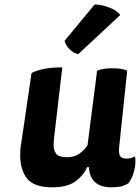

<svg xmlns="http://www.w3.org/2000/svg" viewBox="-20 -801 613 841"><path d="M252.9 -505.9Q208 -505.9 176.8 -500Q144.5 -494.1 118.2 -481.4Q102.5 -377 72.3 -168.9Q69.3 -154.3 69.3 -143.6Q68.4 -131.8 68.4 -121.1Q68.4 -57.6 98.6 -18.6Q129.9 19.5 209 19.5Q274.4 19.5 309.6 -5.9Q344.7 -31.2 362.3 -69.3Q364.3 -69.3 369.1 -69.3Q372.1 -23.4 397.5 -2Q422.9 19.5 467.8 19.5Q493.2 19.5 510.7 15.6Q528.3 10.7 543 1Q557.6 -16.6 567.4 -51.8Q573.2 -74.2 573.2 -93.8Q573.2 -105.5 571.3 -116.2Q562.5 -111.3 553.7 -108.4Q544.9 -106.4 533.2 -106.4Q514.6 -106.4 506.8 -116.2Q499 -127 502 -157.2Q513.7 -268.6 537.1 -491.2Q528.3 -496.1 512.7 -499Q496.1 -502 471.7 -502Q448.2 -502 431.6 -499Q416 -496.1 405.3 -491.2Q390.6 -381.8 363.3 -164.1Q343.8 -137.7 323.2 -125Q302.7 -112.3 273.4 -112.3Q238.3 -112.3 226.6 -127Q214.8 -141.6 214.8 -166Q214.8 -172.9 215.8 -180.7Q215.8 -189.5 216.8 -196.3Q228.5 -299.8 252.9 -505.9ZM506.8 -735.4Q490.2 -756.8 457 -768.6Q424.8 -781.2 394.5 -781.2Q350.6 -727.5 262.7 -622.1Q268.6 -601.6 284.2 -585.9Q299.8 -569.3 322.3 -563.5Q383.8 -620.1 506.8 -735.4Z"/></svg>

Font: cl
Style: Bold Italic
Weight: 400
Designer: Mitja Miklavcic
Version: Version 7.504; 2011; Build 1022